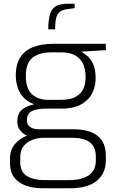

<svg xmlns="http://www.w3.org/2000/svg" viewBox="-20 -770 614 1034"><path d="M210 244Q158 244 118.5 229.5Q79 215 56.5 185.5Q34 156 34 111V85Q34 37 60 6.5Q86 -24 125 -39.5Q164 -55 204 -55L216 -28Q184 -28 155 -17Q126 -6 107.5 16.5Q89 39 89 77V102Q89 156 125 178Q161 200 222 200H351Q419 200 457.5 174Q496 148 496 95V72Q496 42 484 19.5Q472 -3 443.5 -15.5Q415 -28 363 -28H190Q136 -28 104.5 -52Q73 -76 73 -116Q73 -156 97 -178Q121 -200 164 -208Q125 -223 103.5 -248.5Q82 -274 73.5 -304Q65 -334 65 -363Q65 -426 90.5 -463.5Q116 -501 161.5 -517.5Q207 -534 266 -534H550V-500L418 -492Q432 -483 450 -468.5Q468 -454 481.5 -425.5Q495 -397 495 -347Q495 -308 478 -271Q461 -234 420 -209.5Q379 -185 308 -185H226Q178 -185 151.5 -171.5Q125 -158 125 -123Q125 -96 144 -85Q163 -74 184 -74H370Q432 -74 471.5 -58Q511 -42 530.5 -10.5Q550 21 550 68V92Q550 164 501 204Q452 244 356 244ZM241 -232H302Q359 -232 389 -249.5Q419 -267 430 -294Q441 -321 441 -353Q441 -403 424 -432.5Q407 -462 378.5 -475Q350 -488 312 -488H255Q192 -488 155.5 -459.5Q119 -431 119 -361Q119 -293 152 -262.5Q185 -232 241 -232ZM240 -612Q240 -662 249 -692.5Q258 -723 281 -736.5Q304 -750 348 -750H382V-726L351 -722Q327 -720 310 -711.5Q293 -703 285 -681Q277 -659 277 -612Z"/></svg>

Font: Exo Thin Light
Style: Regular
Weight: 300
Version: Version 2.000